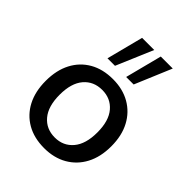

<svg xmlns="http://www.w3.org/2000/svg" viewBox="-216 -871 996 996"><g transform="rotate(45 282.5 -373.0)"><path d="M283 9Q209 9 155 -22Q101 -53 71.5 -109.5Q42 -166 42 -244Q42 -322 71.5 -378.5Q101 -435 155 -466Q209 -497 283 -497Q355 -497 409 -466Q463 -435 493 -378.5Q523 -322 523 -244Q523 -166 493 -109.5Q463 -53 409 -22Q355 9 283 9ZM283 -69Q345 -69 383 -114Q421 -159 421 -244Q421 -329 383 -373.5Q345 -418 283 -418Q220 -418 182 -373.5Q144 -329 144 -244Q144 -159 182 -114Q220 -69 283 -69ZM323 -553 375 -755H463L378 -553ZM186 -553 238 -755H327L241 -553Z"/></g></svg>

Font: Nunito Sans SemiBold
Style: Regular
Weight: 600
Designer: Vernon Adams
Foundry: Vernon Adams
Version: Version 3.101; ttfautohint (v1.8.4.7-5d5b);gftools[0.9.27]